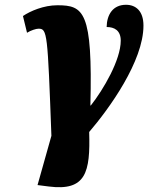

<svg xmlns="http://www.w3.org/2000/svg" viewBox="-20 -565 620 803"><path d="M184 215C340 235 358 155 353 -13C437 -111 580 -309 580 -458C580 -519 548 -545 507 -545C453 -545 427 -505 426 -452C458 -452 485 -438 485 -395C485 -314 412 -190 360 -124H358C368 -518 330 -543 220 -543C163 -543 107 -519 76 -498L93 -428C109 -438 131 -445 141 -445C178 -445 179 -428 195 3L137 209Z"/></svg>

Font: Noto Serif Condensed Black
Style: Italic
Weight: 900
Width: 3
Italic angle: -12°
Designer: Monotype Design Team
Foundry: Monotype Imaging Inc.
Version: Version 2.013